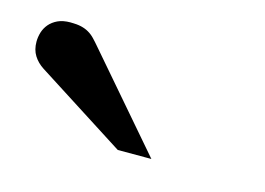

<svg xmlns="http://www.w3.org/2000/svg" viewBox="-42 -800 434 315"><g transform="rotate(15 175.0 -642.0)"><path d="M174.8 -550.8 22.9 -647.9Q12.2 -654.8 6.1 -664.6Q0 -674.3 0 -688Q0 -695.8 2.4 -703.9Q4.9 -711.9 10.3 -718.3Q15.6 -724.6 24.4 -728.8Q33.2 -732.9 45.9 -732.9Q56.6 -732.9 64 -731.2Q71.3 -729.5 77.1 -726.1Q83 -722.7 87.9 -717.5Q92.8 -712.4 98.1 -706.1L231.9 -550.8Z"/></g></svg>

Font: BabelStone Ogham
Style: Regular
Weight: 400
Designer: Andrew West
Foundry: BabelStone
Version: Version 2.02 March 14, 2022